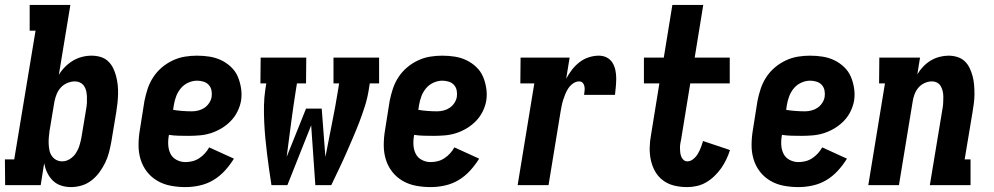

<svg xmlns="http://www.w3.org/2000/svg" viewBox="-35 -755 4055 783"><path d="M254 8Q233 8 213.5 1.5Q194 -5 180 -19Q166 -33 157.5 -51Q149 -69 145 -89L131 0H-14L-15 -105H23L110 -630H86V-735H252L205 -450Q216 -468 230.5 -482.5Q245 -497 262.5 -507.5Q280 -518 299.5 -523Q319 -528 338 -528Q357 -528 374.5 -523Q392 -518 405 -506Q418 -494 426 -478Q434 -462 438.5 -444.5Q443 -427 445 -409Q447 -391 446.5 -372Q446 -353 444 -334Q442 -315 439 -297L419 -177Q415 -155 409.5 -133.5Q404 -112 394 -91.5Q384 -71 370.5 -52.5Q357 -34 338.5 -19.5Q320 -5 298 1.5Q276 8 254 8ZM219 -97Q235 -97 250 -106.5Q265 -116 274.5 -130.5Q284 -145 289 -161.5Q294 -178 297 -194L317 -314Q319 -326 319.5 -337.5Q320 -349 319.5 -361Q319 -373 316.5 -384Q314 -395 308 -404Q302 -413 292 -418Q282 -423 270 -423Q255 -423 239.5 -416.5Q224 -410 213 -398Q202 -386 196 -371Q190 -356 187 -341L167 -221Q165 -207 164 -194Q163 -181 163.5 -168Q164 -155 166.5 -142.5Q169 -130 176 -119.5Q183 -109 194 -103Q205 -97 219 -97Z M721 8Q691 8 661.5 2.5Q632 -3 607 -17.5Q582 -32 564.5 -54.5Q547 -77 538.5 -104.5Q530 -132 530 -162.5Q530 -193 535 -223L554 -343Q559 -368 567 -392.5Q575 -417 589.5 -439.5Q604 -462 624.5 -479.5Q645 -497 669.5 -508.5Q694 -520 719 -524Q744 -528 768 -528Q795 -528 820 -524Q845 -520 867 -509.5Q889 -499 907 -482Q925 -465 934.5 -443Q944 -421 948 -395.5Q952 -370 948 -344Q944 -322 933.5 -300.5Q923 -279 906 -261.5Q889 -244 868 -231.5Q847 -219 825 -212Q803 -205 780 -203Q757 -201 735 -201Q714 -201 693.5 -201.5Q673 -202 654 -205Q650 -185 651 -165Q652 -145 660 -128.5Q668 -112 685 -103Q702 -94 721 -94Q735 -94 749.5 -97.5Q764 -101 777 -109.5Q790 -118 800.5 -129.5Q811 -141 818 -154L919 -108Q903 -82 882 -59Q861 -36 835 -20.5Q809 -5 779.5 1.5Q750 8 721 8ZM748 -301Q761 -301 774.5 -304.5Q788 -308 799 -315.5Q810 -323 818 -335Q826 -347 828 -360Q830 -373 827.5 -386Q825 -399 816.5 -408.5Q808 -418 795 -422Q782 -426 769 -426Q751 -426 733 -418Q715 -410 702.5 -395Q690 -380 683.5 -362.5Q677 -345 674 -327L671 -307Q689 -304 709 -302.5Q729 -301 748 -301Z M1072 0Q1067 -32 1062.5 -64Q1058 -96 1054 -128Q1050 -160 1047 -192.5Q1044 -225 1042.5 -257.5Q1041 -290 1041.5 -323.5Q1042 -357 1047 -390L1051 -415H1027L1028 -520H1214L1213 -415H1176L1172 -390Q1161 -321 1152 -252.5Q1143 -184 1134 -115L1213 -312H1277L1292 -115Q1305 -184 1319 -252.5Q1333 -321 1344 -390L1348 -415H1325V-520H1511V-415H1473L1469 -390Q1464 -357 1453.5 -323.5Q1443 -290 1430.5 -257.5Q1418 -225 1404 -192.5Q1390 -160 1376 -128Q1362 -96 1346.5 -64Q1331 -32 1316 0H1251L1234 -244L1137 0Z M1721 8Q1691 8 1661.5 2.5Q1632 -3 1607 -17.5Q1582 -32 1564.5 -54.5Q1547 -77 1538.5 -104.5Q1530 -132 1530 -162.5Q1530 -193 1535 -223L1554 -343Q1559 -368 1567 -392.5Q1575 -417 1589.5 -439.5Q1604 -462 1624.5 -479.5Q1645 -497 1669.5 -508.5Q1694 -520 1719 -524Q1744 -528 1768 -528Q1795 -528 1820 -524Q1845 -520 1867 -509.5Q1889 -499 1907 -482Q1925 -465 1934.5 -443Q1944 -421 1948 -395.5Q1952 -370 1948 -344Q1944 -322 1933.5 -300.5Q1923 -279 1906 -261.5Q1889 -244 1868 -231.5Q1847 -219 1825 -212Q1803 -205 1780 -203Q1757 -201 1735 -201Q1714 -201 1693.5 -201.5Q1673 -202 1654 -205Q1650 -185 1651 -165Q1652 -145 1660 -128.5Q1668 -112 1685 -103Q1702 -94 1721 -94Q1735 -94 1749.5 -97.5Q1764 -101 1777 -109.5Q1790 -118 1800.5 -129.5Q1811 -141 1818 -154L1919 -108Q1903 -82 1882 -59Q1861 -36 1835 -20.5Q1809 -5 1779.5 1.5Q1750 8 1721 8ZM1748 -301Q1761 -301 1774.5 -304.5Q1788 -308 1799 -315.5Q1810 -323 1818 -335Q1826 -347 1828 -360Q1830 -373 1827.5 -386Q1825 -399 1816.5 -408.5Q1808 -418 1795 -422Q1782 -426 1769 -426Q1751 -426 1733 -418Q1715 -410 1702.5 -395Q1690 -380 1683.5 -362.5Q1677 -345 1674 -327L1671 -307Q1689 -304 1709 -302.5Q1729 -301 1748 -301Z M2076 0 2144 -415H2087L2088 -520H2288L2274 -434Q2284 -453 2297.5 -470.5Q2311 -488 2328.5 -501.5Q2346 -515 2366.5 -521.5Q2387 -528 2407 -528Q2425 -528 2439.5 -520.5Q2454 -513 2462.5 -499.5Q2471 -486 2474.5 -469.5Q2478 -453 2478 -436.5Q2478 -420 2476.5 -402.5Q2475 -385 2473 -368H2347Q2348 -377 2349 -385.5Q2350 -394 2348.5 -402.5Q2347 -411 2341.5 -417Q2336 -423 2327 -423Q2314 -423 2302.5 -415Q2291 -407 2283.5 -396Q2276 -385 2271 -373Q2266 -361 2262 -348.5Q2258 -336 2255.5 -323.5Q2253 -311 2251 -299L2202 0Z M2767 8Q2740 8 2715 2Q2690 -4 2670 -18.5Q2650 -33 2637.5 -54.5Q2625 -76 2619.5 -101Q2614 -126 2614.5 -152.5Q2615 -179 2620 -205L2654 -415H2591V-520H2672L2707 -735H2833L2798 -520H2941V-415H2780L2743 -188Q2741 -179 2739.5 -170Q2738 -161 2738 -152Q2738 -143 2739 -134Q2740 -125 2743 -117Q2746 -109 2752.5 -103Q2759 -97 2768 -97Q2781 -97 2792.5 -106.5Q2804 -116 2811 -128Q2818 -140 2823 -153Q2828 -166 2832 -180L2942 -143Q2936 -124 2927 -105Q2918 -86 2906 -69Q2894 -52 2878.5 -37Q2863 -22 2845 -11.5Q2827 -1 2807 3.5Q2787 8 2767 8Z M3221 8Q3191 8 3161.5 2.5Q3132 -3 3107 -17.5Q3082 -32 3064.5 -54.5Q3047 -77 3038.5 -104.5Q3030 -132 3030 -162.5Q3030 -193 3035 -223L3054 -343Q3059 -368 3067 -392.5Q3075 -417 3089.5 -439.5Q3104 -462 3124.5 -479.5Q3145 -497 3169.5 -508.5Q3194 -520 3219 -524Q3244 -528 3268 -528Q3295 -528 3320 -524Q3345 -520 3367 -509.5Q3389 -499 3407 -482Q3425 -465 3434.5 -443Q3444 -421 3448 -395.5Q3452 -370 3448 -344Q3444 -322 3433.5 -300.5Q3423 -279 3406 -261.5Q3389 -244 3368 -231.5Q3347 -219 3325 -212Q3303 -205 3280 -203Q3257 -201 3235 -201Q3214 -201 3193.5 -201.5Q3173 -202 3154 -205Q3150 -185 3151 -165Q3152 -145 3160 -128.5Q3168 -112 3185 -103Q3202 -94 3221 -94Q3235 -94 3249.5 -97.5Q3264 -101 3277 -109.5Q3290 -118 3300.5 -129.5Q3311 -141 3318 -154L3419 -108Q3403 -82 3382 -59Q3361 -36 3335 -20.5Q3309 -5 3279.5 1.5Q3250 8 3221 8ZM3248 -301Q3261 -301 3274.5 -304.5Q3288 -308 3299 -315.5Q3310 -323 3318 -335Q3326 -347 3328 -360Q3330 -373 3327.5 -386Q3325 -399 3316.5 -408.5Q3308 -418 3295 -422Q3282 -426 3269 -426Q3251 -426 3233 -418Q3215 -410 3202.5 -395Q3190 -380 3183.5 -362.5Q3177 -345 3174 -327L3171 -307Q3189 -304 3209 -302.5Q3229 -301 3248 -301Z M3506 0 3574 -415H3550L3551 -520H3717L3706 -452Q3716 -469 3730 -483.5Q3744 -498 3760.5 -508Q3777 -518 3796 -523Q3815 -528 3833 -528Q3852 -528 3869.5 -522.5Q3887 -517 3899.5 -505Q3912 -493 3919.5 -477Q3927 -461 3931.5 -444Q3936 -427 3937.5 -408.5Q3939 -390 3939 -371.5Q3939 -353 3936.5 -334Q3934 -315 3931 -297L3899 -105H3923V0H3757L3809 -314Q3811 -325 3811.5 -337Q3812 -349 3812 -360.5Q3812 -372 3809.5 -383Q3807 -394 3801.5 -403.5Q3796 -413 3786.5 -418Q3777 -423 3765 -423Q3750 -423 3735 -416Q3720 -409 3710 -397Q3700 -385 3694.5 -370Q3689 -355 3687 -341L3631 0Z"/></svg>

Font: Iosevka Curly Slab Extrabold
Style: Italic
Weight: 800
Italic angle: -9°
Monospace: yes
Designer: Belleve Invis
Foundry: Belleve Invis
Version: Version 22.1.2; ttfautohint (v1.8.4)